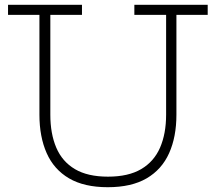

<svg xmlns="http://www.w3.org/2000/svg" viewBox="-20 -772 900 801"><path d="M540.5 -752H846.5V-710H716V-293.5Q716 -201 685.5 -133Q655 -65 591.8 -28Q528.5 9 429.5 9Q331 9 268 -28Q205 -65 174.8 -133Q144.5 -201 144.5 -293.5V-710H13.5V-752H322V-710H190V-293.5Q190 -214 214.8 -156Q239.5 -98 292.5 -66.5Q345.5 -35 430.5 -35Q515.5 -35 569 -66.5Q622.5 -98 647.8 -156.2Q673 -214.5 673 -293.5V-710H540.5Z"/></svg>

Font: Hepta Slab Light
Style: Regular
Weight: 300
Designer: Michael LaGattuta
Foundry: Michael LaGattuta
Version: Version 1.102